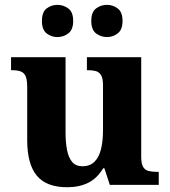

<svg xmlns="http://www.w3.org/2000/svg" viewBox="-20 -776 712 806"><path d="M261.8 10Q175 10 134.6 -38.5Q94.2 -87 94.2 -188.2V-410Q94.2 -439.4 88.2 -454.5Q82.2 -469.6 68.3 -475.5Q54.4 -481.4 30 -481.4H26.4V-536H255.2V-219.6Q255.2 -177.2 261.6 -145.3Q268 -113.4 283.3 -95.7Q298.6 -78 326.4 -78Q356.8 -78 375.9 -96.3Q395 -114.6 403.7 -148.5Q412.4 -182.4 412.4 -228.6V-418.6Q412.4 -447.2 404.1 -460.7Q395.8 -474.2 381.4 -477.8Q367 -481.4 348.4 -481.4H344.8V-536H572.8V-117Q572.8 -88.6 580.9 -75.2Q589 -61.8 604 -58.2Q619 -54.6 637.6 -54.6H646.4V0H441L418.2 -69.6H413.2Q387.6 -27.2 350.2 -8.6Q312.8 10 261.8 10ZM429.4 -620.4Q403.2 -620.4 383.2 -635.8Q363.2 -651.2 363.2 -688Q363.2 -725.4 383.2 -740.5Q403.2 -755.6 429.4 -755.6Q453.8 -755.6 474.1 -740.5Q494.4 -725.4 494.4 -688Q494.4 -651.2 474.1 -635.8Q453.8 -620.4 429.4 -620.4ZM221 -620.4Q195.4 -620.4 175.7 -635.8Q156 -651.2 156 -688Q156 -725.4 175.7 -740.5Q195.4 -755.6 221 -755.6Q246.2 -755.6 266.7 -740.5Q287.2 -725.4 287.2 -688Q287.2 -651.2 266.7 -635.8Q246.2 -620.4 221 -620.4Z"/></svg>

Font: Noto Serif Hentaigana ExtraLight
Style: Regular
Weight: 200
Designer: Kazuhiro Yamada
Foundry: nipponia
Version: Version 1.000